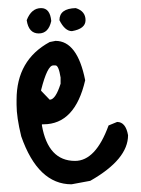

<svg xmlns="http://www.w3.org/2000/svg" viewBox="-20 -451 354 481"><path d="M119.1 -348.6Q173.8 -348.6 193.4 -250Q168 -139.6 88.9 -139.6H85V-136.7Q100.6 -47.9 168 -47.9Q219.7 -47.9 252 -136.7L273.4 -145.5Q294.9 -145.5 300.8 -112.3Q300.8 -51.8 206.1 2L159.2 10.7Q75.2 10.7 33.2 -109.4Q21.5 -157.2 21.5 -188.5V-201.2Q21.5 -300.8 104.5 -345.7ZM83 -225.6V-223.6L104.5 -201.2Q119.1 -201.2 131.8 -241.2V-256.8Q127 -287.1 119.1 -287.1H113.3Q98.6 -287.1 83 -225.6ZM83 -430.7Q105.5 -430.7 108.4 -398.4Q101.6 -367.2 77.1 -367.2Q51.8 -367.2 46.9 -400.4Q58.6 -430.7 83 -430.7ZM169.9 -430.7Q194.3 -422.9 194.3 -400.4Q194.3 -378.9 160.2 -373Q142.6 -373 128.9 -400.4Q128.9 -429.7 169.9 -430.7Z"/></svg>

Font: Sue Ellen Francisco 
Style: Regular
Weight: 400
Designer: Kimberly Geswein
Foundry: Kimberly Geswein
Version: Version 1.002 2007